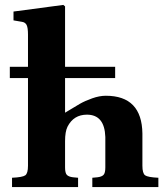

<svg xmlns="http://www.w3.org/2000/svg" viewBox="-20 -762 684 782"><path d="M20 -444V-490H94V-621Q94 -649 88.5 -660Q83 -671 70 -673L35 -679V-715L238 -742L245 -736V-490H449V-444H245V-303Q284 -327 305 -339Q326 -351 355.5 -361.5Q385 -372 411 -372Q558 -372 560 -218V-87Q560 -56 571 -48Q582 -40 625 -38V0H356V-38L377 -40Q394 -42 401.5 -49.5Q409 -57 409 -80V-204Q406 -295 334 -295Q280 -295 255 -246Q245 -226 245 -187V-80Q245 -57 252.5 -49.5Q260 -42 277 -40L298 -38V0H29V-38Q72 -40 83 -48Q94 -56 94 -87V-444Z"/></svg>

Font: Heuristica
Style: Bold
Weight: 700
Version: Version 1.0.2